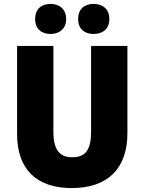

<svg xmlns="http://www.w3.org/2000/svg" viewBox="-20 -948 735 978"><path d="M159 -851C159 -800 192 -775 237 -775C282 -775 317 -801 317 -851C317 -902 282 -928 237 -928C192 -928 159 -903 159 -851ZM378 -851C378 -801 410 -775 457 -775C503 -775 537 -801 537 -851C537 -902 503 -928 457 -928C411 -928 378 -903 378 -851ZM629 -269V-714H444V-278C444 -184 415 -147 348 -147C284 -147 252 -184 252 -277V-714H67V-265C67 -87 165 10 345 10C533 10 629 -94 629 -269Z"/></svg>

Font: Noto Sans Thai Looped SemiCondensed Black
Style: Regular
Weight: 900
Width: 4
Designer: Sasikarn Vongin, Ben Mitchell
Foundry: The Fontpad Ltd
Version: Version 1.001